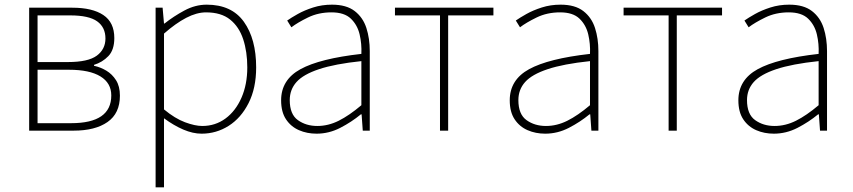

<svg xmlns="http://www.w3.org/2000/svg" viewBox="-20 -560 3655 823"><path d="M105 0V-527H290Q376 -527 423 -495.5Q470 -464 470 -397Q470 -346 444.5 -319.5Q419 -293 383 -282V-278Q411 -272 436 -257Q461 -242 477.5 -216Q494 -190 494 -150Q494 -74 441 -37Q388 0 296 0ZM141 -294H271Q358 -294 395 -321.5Q432 -349 432 -395Q432 -443 396.5 -468.5Q361 -494 281 -494H141ZM141 -32H285Q457 -32 457 -151Q457 -204 410.5 -232.5Q364 -261 276 -261H141Z M647 243V-527H677L683 -459H685Q724 -490 770.5 -515Q817 -540 866 -540Q973 -540 1025.5 -466.5Q1078 -393 1078 -271Q1078 -182 1045.5 -118Q1013 -54 960 -20.5Q907 13 844 13Q807 13 766 -4.5Q725 -22 683 -53V46V243ZM847 -20Q903 -20 946.5 -52Q990 -84 1015 -141Q1040 -198 1040 -271Q1040 -338 1022.5 -391.5Q1005 -445 966.5 -476Q928 -507 863 -507Q823 -507 778 -483.5Q733 -460 683 -416V-91Q730 -52 773 -36Q816 -20 847 -20Z M1337 13Q1296 13 1261.5 -2Q1227 -17 1206 -48.5Q1185 -80 1185 -130Q1185 -218 1268 -263.5Q1351 -309 1529 -329Q1531 -372 1521.5 -412.5Q1512 -453 1484 -480Q1456 -507 1401 -507Q1345 -507 1300 -485Q1255 -463 1229 -443L1211 -472Q1228 -484 1256.5 -500Q1285 -516 1322.5 -528Q1360 -540 1403 -540Q1465 -540 1500.5 -512.5Q1536 -485 1550.5 -440Q1565 -395 1565 -341V0H1535L1530 -70H1527Q1487 -37 1438.5 -12Q1390 13 1337 13ZM1340 -20Q1387 -20 1432 -42.5Q1477 -65 1529 -109V-298Q1415 -286 1347.5 -263.5Q1280 -241 1251 -208.5Q1222 -176 1222 -131Q1222 -70 1257 -45Q1292 -20 1340 -20Z M1866 0V-494H1673V-527H2095V-494H1901V0Z M2317 13Q2276 13 2241.5 -2Q2207 -17 2186 -48.5Q2165 -80 2165 -130Q2165 -218 2248 -263.5Q2331 -309 2509 -329Q2511 -372 2501.5 -412.5Q2492 -453 2464 -480Q2436 -507 2381 -507Q2325 -507 2280 -485Q2235 -463 2209 -443L2191 -472Q2208 -484 2236.5 -500Q2265 -516 2302.5 -528Q2340 -540 2383 -540Q2445 -540 2480.5 -512.5Q2516 -485 2530.5 -440Q2545 -395 2545 -341V0H2515L2510 -70H2507Q2467 -37 2418.5 -12Q2370 13 2317 13ZM2320 -20Q2367 -20 2412 -42.5Q2457 -65 2509 -109V-298Q2395 -286 2327.5 -263.5Q2260 -241 2231 -208.5Q2202 -176 2202 -131Q2202 -70 2237 -45Q2272 -20 2320 -20Z M2846 0V-494H2653V-527H3075V-494H2881V0Z M3297 13Q3256 13 3221.5 -2Q3187 -17 3166 -48.5Q3145 -80 3145 -130Q3145 -218 3228 -263.5Q3311 -309 3489 -329Q3491 -372 3481.5 -412.5Q3472 -453 3444 -480Q3416 -507 3361 -507Q3305 -507 3260 -485Q3215 -463 3189 -443L3171 -472Q3188 -484 3216.5 -500Q3245 -516 3282.5 -528Q3320 -540 3363 -540Q3425 -540 3460.5 -512.5Q3496 -485 3510.5 -440Q3525 -395 3525 -341V0H3495L3490 -70H3487Q3447 -37 3398.5 -12Q3350 13 3297 13ZM3300 -20Q3347 -20 3392 -42.5Q3437 -65 3489 -109V-298Q3375 -286 3307.5 -263.5Q3240 -241 3211 -208.5Q3182 -176 3182 -131Q3182 -70 3217 -45Q3252 -20 3300 -20Z"/></svg>

Font: Source Han Sans SC ExtraLight
Style: Regular
Weight: 250
Designer: Ryoko NISHIZUKA 西塚涼子 (kana, bopomofo & ideographs); Paul D. Hunt (Latin, Greek & Cyrillic); Sandoll Communications 산돌커뮤니
Foundry: Adobe
Version: Version 2.004;hotconv 1.0.118;makeotfexe 2.5.65603